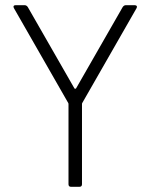

<svg xmlns="http://www.w3.org/2000/svg" viewBox="-20 -720 580 740"><path d="M243 -323 34 -688Q32 -692 32 -694Q32 -700 41 -700H75Q82 -700 87 -693L267 -379Q268 -378 270 -378Q272 -378 273 -379L453 -693Q458 -700 465 -700H499Q505 -700 507 -696.5Q509 -693 506 -688L297 -323Q296 -322 296 -318V-10Q296 0 286 0H254Q244 0 244 -10V-318Q244 -322 243 -323Z"/></svg>

Font: Barlow Light
Style: Regular
Weight: 300
Designer: Jeremy Tribby
Foundry: Tribby Type
Version: Version 1.422